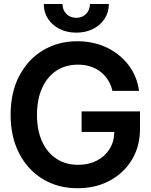

<svg xmlns="http://www.w3.org/2000/svg" viewBox="-20 -950 774 981"><path d="M376.5 11.7Q275.4 11.7 198.2 -35.4Q121.1 -82.5 77.6 -167Q34.2 -251.5 34.2 -363.3Q34.2 -478 78.6 -562.5Q123 -647 200.2 -693.1Q277.3 -739.3 375 -739.3Q457 -739.3 524.7 -707.3Q592.3 -675.3 636.2 -618.2Q680.2 -561 690.4 -485.8H554.2Q541 -545.9 494.1 -582.8Q447.3 -619.6 378.4 -619.6Q314 -619.6 267.1 -588.1Q220.2 -556.6 194.6 -499Q168.9 -441.4 168.9 -363.3Q168.9 -285.6 194.6 -228.3Q220.2 -170.9 267.6 -139.4Q314.9 -107.9 379.4 -107.9Q432.6 -107.9 473.9 -128.9Q515.1 -149.9 539.3 -187.7Q563.5 -225.6 564 -275.9H397V-380.9H695.3V-291.5Q695.3 -202.6 654.1 -134.3Q612.8 -65.9 541 -27.1Q469.2 11.7 376.5 11.7ZM369.6 -783.2Q321.8 -783.2 284.2 -802.2Q246.6 -821.3 225.1 -854.2Q203.6 -887.2 203.6 -929.7H299.3Q299.3 -898.9 319.3 -878.9Q339.4 -858.9 369.6 -858.9Q400.4 -858.9 419.9 -878.9Q439.5 -898.9 439.5 -929.7H536.1Q536.1 -887.2 514.6 -854.2Q493.2 -821.3 455.6 -802.2Q418 -783.2 369.6 -783.2Z"/></svg>

Font: Inter Display Semi Bold
Style: Regular
Weight: 600
Designer: Rasmus Andersson
Foundry: rsms
Version: Version 4.000;git-37864ae